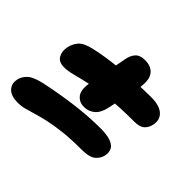

<svg xmlns="http://www.w3.org/2000/svg" viewBox="-145 -793 990 990"><g transform="rotate(45 350.0 -298.0)"><path d="M88 12Q41 12 18 -11Q-5 -34 3 -71Q8 -97 31.5 -118.5Q55 -140 116 -153Q216 -174 308.5 -185.5Q401 -197 487 -197Q548 -197 578 -177.5Q608 -158 600 -115Q594 -87 571 -68.5Q548 -50 493 -50Q414 -50 358 -43.5Q302 -37 262 -28Q222 -19 192.5 -10Q163 -1 138.5 5.5Q114 12 88 12ZM128 -286Q90 -286 75.5 -311.5Q61 -337 68 -371Q74 -401 94 -424Q114 -447 169 -459Q231 -473 298.5 -480.5Q366 -488 432 -491.5Q498 -495 557 -495Q616 -495 644 -470Q672 -445 663 -402Q658 -377 640.5 -360.5Q623 -344 583 -344Q472 -344 397 -335Q322 -326 272.5 -315Q223 -304 189.5 -295Q156 -286 128 -286ZM346 -214Q313 -214 293 -236.5Q273 -259 278 -306Q284 -354 291.5 -390.5Q299 -427 306.5 -460.5Q314 -494 321 -533Q326 -567 343.5 -587.5Q361 -608 398 -608Q447 -608 468.5 -576Q490 -544 475 -470Q469 -442 461.5 -408Q454 -374 447.5 -344.5Q441 -315 438 -300Q429 -257 404.5 -235.5Q380 -214 346 -214Z"/></g></svg>

Font: Shantell Sans ExtraBold
Style: Italic
Weight: 800
Italic angle: -11°
Designer: Stephen Nixon, Anya Danilova, Shantell Martin
Foundry: Arrow Type
Version: Version 1.011;[c5ecc13dd]